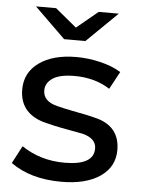

<svg xmlns="http://www.w3.org/2000/svg" viewBox="-53 -779 607 827"><g transform="rotate(5 250.5 -365.5)"><path d="M243 6Q110 6 24 -56L64 -132Q145 -77 250 -77Q376 -77 376 -149Q376 -193 317 -208L253 -220Q190 -231 140 -245Q41 -277 41 -376Q41 -449 101 -492Q161 -535 262 -535Q313 -535 365.5 -522.5Q418 -510 455 -487L414 -411Q349 -453 261 -453Q197 -453 166.5 -432.5Q136 -412 136 -380Q136 -332 199 -317Q226 -310 267 -302Q329 -291 377 -278Q472 -249 472 -151Q472 -78 410.5 -36Q349 6 243 6ZM294 -607H202L69 -737H156L248 -661L340 -737H427Z"/></g></svg>

Font: Argentum Novus
Style: Regular
Weight: 400
Designer: Julieta Ulanovsky
Foundry: Julieta Ulanovsky
Version: Version 7.20;July 27, 2021;FontCreator 13.0.0.2683 64-bit